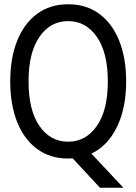

<svg xmlns="http://www.w3.org/2000/svg" viewBox="-20 -732 640 901"><path d="M300 12Q215 12 154 -33Q93 -78 60.5 -159.5Q28 -241 28 -350Q28 -459 60.5 -540.5Q93 -622 154 -667Q215 -712 300 -712Q385 -712 446 -667Q507 -622 539.5 -540.5Q572 -459 572 -350Q572 -225 529 -136.5Q486 -48 409 -11L559 149H449L321 11Q310 12 300 12ZM300 -67Q383 -67 434.5 -141Q486 -215 486 -350Q486 -485 434.5 -559Q383 -633 300 -633Q216 -633 165 -559Q114 -485 114 -350Q114 -215 165 -141Q216 -67 300 -67Z"/></svg>

Font: DM Mono
Style: Regular
Weight: 400
Designer: Colophon Foundry
Foundry: Colophon Foundry
Version: Version 1.000; ttfautohint (v1.8.2.53-6de2)